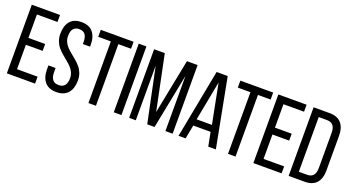

<svg xmlns="http://www.w3.org/2000/svg" viewBox="-49 -1270 3369 1841"><g transform="rotate(20 1635.5 -350.0)"><path d="M118.2 -390.1H289.1V-319.8H118.2V-70.8H328.1V0H40V-700.2H328.1V-628.9H118.2Z M546.9 -707Q624.5 -707 663.6 -660.6Q702.6 -614.3 702.6 -532.2V-513.2H628.9V-536.1Q628.9 -636.2 548.8 -636.2Q468.8 -636.2 468.8 -537.1Q468.8 -505.4 481.7 -477.8Q494.6 -450.2 515.4 -429.2Q536.1 -408.2 561.3 -387.9Q586.4 -367.7 611.6 -345.9Q636.7 -324.2 657.5 -300Q678.2 -275.9 691.2 -241.9Q704.1 -208 704.1 -168Q704.1 -86.4 664.1 -39.8Q624 6.8 545.9 6.8Q467.8 6.8 428.2 -39.6Q388.7 -85.9 388.7 -168V-208H461.9V-164.1Q461.9 -64 543.9 -64Q626 -64 626 -164.1Q626 -195.3 613 -222.7Q600.1 -250 579.6 -271Q559.1 -292 533.9 -312.3Q508.8 -332.5 483.9 -354.2Q459 -376 438.5 -400.1Q418 -424.3 405 -458.3Q392.1 -492.2 392.1 -532.2Q392.1 -615.2 430.9 -661.1Q469.7 -707 546.9 -707Z M949.2 0H872.6V-628.9H743.7V-700.2H1078.6V-628.9H949.2Z M1131.3 -700.2H1209.5V0H1131.3Z M1658.2 -563 1546.9 -1H1472.2L1356 -558.1V0H1288.1V-700.2H1397L1512.2 -141.1L1623 -700.2H1731.9V0H1658.2Z M2067.9 -141.1H1891.1L1863.8 0H1792L1925.8 -700.2H2039.1L2172.9 0H2095.2ZM1978 -611.8 1900.9 -208H2057.1Z M2373.5 0H2296.9V-628.9H2168V-700.2H2502.9V-628.9H2373.5Z M2633.8 -390.1H2804.7V-319.8H2633.8V-70.8H2843.8V0H2555.7V-700.2H2843.8V-628.9H2633.8Z M2915.5 -700.2H3079.6Q3159.2 -700.2 3198.7 -654.5Q3238.3 -608.9 3238.3 -525.9V-172.9Q3238.3 -90.3 3198.7 -45.2Q3159.2 0 3079.6 0H2915.5ZM2993.7 -70.8H3078.6Q3161.6 -70.8 3161.6 -169.9V-529.8Q3161.6 -628.9 3077.6 -628.9H2993.7Z"/></g></svg>

Font: Bebas Neue Regular
Style: Regular
Weight: 400
Designer: Ryoichi Tsunekawa
Foundry: Ryoichi Tsunekawa
Version: Version 001.003